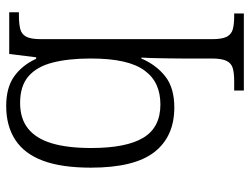

<svg xmlns="http://www.w3.org/2000/svg" viewBox="-116 -470 826 635"><g transform="rotate(-90 297.5 -153.0)"><path d="M315 240V208H346Q372 208 388.5 203.5Q405 199 413 183Q421 167 421 133V36Q421 12 421.5 -14.5Q422 -41 422.5 -64Q423 -87 424 -99H421Q400 -50 362 -20Q324 10 259 10Q163 10 111.5 -56Q60 -122 60 -266Q60 -363 83 -424.5Q106 -486 152 -516Q198 -546 264 -546Q325 -546 362 -519.5Q399 -493 420 -447H425L436 -536H574V-504H565Q536 -504 518.5 -499.5Q501 -495 493 -479.5Q485 -464 485 -431V135Q485 168 493 183.5Q501 199 518 203.5Q535 208 560 208H570V240ZM269 -36Q305 -36 333 -48.5Q361 -61 381 -88Q401 -115 411 -159Q421 -203 421 -267Q421 -340 407.5 -392.5Q394 -445 362 -472.5Q330 -500 274 -500Q222 -500 189 -473.5Q156 -447 140.5 -395Q125 -343 125 -265Q125 -149 159 -92.5Q193 -36 269 -36Z"/></g></svg>

Font: Noto Serif Armenian Light
Style: Regular
Weight: 300
Version: Version 2.007